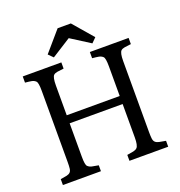

<svg xmlns="http://www.w3.org/2000/svg" viewBox="-165 -1100 1159 1239"><g transform="rotate(-20 414.5 -481.0)"><path d="M54.7 -40.5Q82.5 -44.4 98.4 -48.1Q114.3 -51.8 122.3 -60.3Q130.4 -68.8 132.3 -85Q134.3 -101.1 134.3 -129.4V-618.7Q134.3 -673.8 123 -684.8Q111.8 -695.8 95.2 -699Q78.6 -702.1 50.8 -704.6V-747.1H315.9V-704.6Q288.1 -701.7 271.5 -699Q254.9 -696.3 246.1 -688.5Q231.9 -675.3 231.9 -618.7V-414.6H595.7V-618.7Q595.7 -674.3 584.2 -685.1Q572.8 -695.8 556.2 -699Q539.6 -702.1 511.7 -704.6V-747.1H777.8V-704.6Q750.5 -701.7 733.9 -699Q717.3 -696.3 708.5 -688.5Q693.8 -674.8 693.8 -618.7V-129.4Q693.8 -101.1 696 -85.2Q698.2 -69.3 706.8 -61Q715.3 -52.7 732.2 -48.8Q749 -44.9 777.8 -40.5V0H511.7V-40.5Q539.1 -44.4 555.7 -48.1Q572.3 -51.8 581.1 -60.5Q595.7 -74.7 595.7 -129.4V-359.4H231.9V-129.4Q231.9 -74.2 242.9 -63.5Q253.9 -52.7 270.5 -48.8Q287.1 -44.9 315.9 -40.5V0H54.7ZM250.5 -825.2 368.7 -962.4H459.5L577.6 -825.2L546.4 -793.9L414.1 -877.9L281.7 -793.9Z"/></g></svg>

Font: Metamorphous
Style: Regular
Weight: 400
Designer: James Grieshaber
Foundry: James Grieshaber
Version: Version 1.001